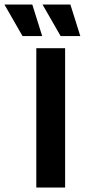

<svg xmlns="http://www.w3.org/2000/svg" viewBox="-92 -841 383 861"><path d="M70.8 0V-625H200V0ZM179.9 -679.2 98.6 -820.8H223.6L268.1 -679.2ZM9 -679.2 -72.2 -820.8H52.8L97.2 -679.2Z"/></svg>

Font: Afacad Flux
Style: Regular
Weight: 400
Designer: Kristian Moeller
Foundry: Dicotype
Version: Version 1.100